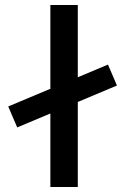

<svg xmlns="http://www.w3.org/2000/svg" viewBox="-20 -750 502 770"><path d="M49 -239 13 -323 413 -491 449 -407ZM182 0V-730H292V0Z"/></svg>

Font: M PLUS 2 Medium
Style: Regular
Weight: 500
Designer: Coji Morishita
Foundry: UNDERFOREST DESIGN
Version: Version 1.001